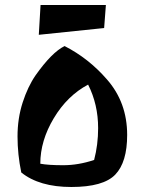

<svg xmlns="http://www.w3.org/2000/svg" viewBox="-20 -723 578 767"><path d="M488 -184Q488 -75 440.5 -25.5Q393 24 265 24Q137 24 65 -34Q50 -106 50 -178Q50 -250 70.5 -313.5Q91 -377 122 -422Q187 -514 238 -539Q334 -490 407 -406Q488 -314 488 -184ZM372 -211Q372 -306 332 -385Q249 -341 195 -251Q141 -161 141 -69Q173 -63 233 -63Q293 -63 356 -84Q372 -145 372 -211ZM396 -611 135 -584 142 -703H403Z"/></svg>

Font: Joti One
Style: Regular
Weight: 400
Designer: Eduardo Rodriguez Tunni
Foundry: Eduardo Rodriguez Tunni
Version: Version 1.001